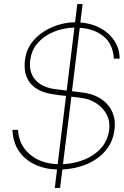

<svg xmlns="http://www.w3.org/2000/svg" viewBox="-20 -820 605 939"><path d="M358 -800H384L373 -710Q428 -706 471 -682.5Q514 -659 539.5 -620.5Q565 -582 565 -533H537Q532 -606 485.5 -643Q439 -680 370 -684L332 -374Q345 -372 358.5 -370.5Q372 -369 386 -367Q464 -357 506.5 -308Q549 -259 540 -186Q532 -124 495 -81.5Q458 -39 403 -16.5Q348 6 285 9L274 99H248L259 9Q197 7 148.5 -16.5Q100 -40 71.5 -82.5Q43 -125 41 -185H68Q72 -112 125 -66Q178 -20 262 -17L303 -351Q289 -352 274.5 -354Q260 -356 246 -358Q193 -365 162.5 -384Q132 -403 118 -428Q104 -453 101.5 -479Q99 -505 102 -526Q109 -584 146.5 -625Q184 -666 238 -688.5Q292 -711 347 -711ZM251 -384Q265 -382 279 -380.5Q293 -379 306 -377L344 -685Q291 -684 244 -665Q197 -646 165.5 -611Q134 -576 128 -526Q120 -467 153 -429.5Q186 -392 251 -384ZM379 -341Q366 -343 353.5 -344.5Q341 -346 329 -347L288 -17Q345 -20 394 -40Q443 -60 475 -96.5Q507 -133 514 -186Q519 -226 502.5 -258.5Q486 -291 454 -313Q422 -335 379 -341Z"/></svg>

Font: Haskoy Thin
Style: Italic
Weight: 100
Designer: Ertekin Erdin
Foundry: Ertekin Erdin
Version: Version 2.000; ttfautohint (v1.8.4.7-5d5b)